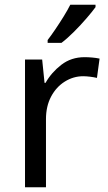

<svg xmlns="http://www.w3.org/2000/svg" viewBox="-20 -786 453 806"><path d="M335 -546Q350 -546 367 -544.5Q384 -543 398 -540L387 -459Q374 -462 358 -464Q342 -466 329 -466Q288 -466 252 -443.5Q216 -421 194.5 -380.5Q173 -340 173 -286V0H85V-536H157L167 -438H171Q196 -482 237.5 -514Q279 -546 335 -546ZM381 -766V-756Q368 -738 343.5 -709.5Q319 -681 290.5 -652.5Q262 -624 238 -606H180V-618Q194 -636 212 -662.5Q230 -689 247 -716.5Q264 -744 275 -766Z"/></svg>

Font: BC Sans
Style: Regular
Weight: 400
Designer: Monotype Design Team
Province of B.C.
Foundry: Monotype Imaging Inc.
Version: Version 2.000;GOOG;noto-source:20170915:90ef993387c0